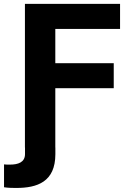

<svg xmlns="http://www.w3.org/2000/svg" viewBox="-41 -747 668 972"><path d="M-20.6 85.2V201C0.4 204.5 27.7 204.5 41.5 204.5C147 204.5 239.3 174 239.3 33.4V0H239V-300.4H534.8V-427.2H239V-600.5H566.8V-727.3H85.2V0H85.6V33C85.6 75.3 49.7 86.3 9.9 86.3H5.7C-2.5 86.3 -12.8 86.3 -20.6 85.2Z"/></svg>

Font: Inter-Hewn
Style: Bold
Weight: 700
Designer: Rasmus Andersson
Foundry: rsms
Version: Version 3.012;git-f93a4a705